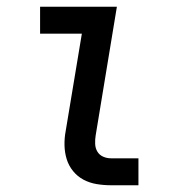

<svg xmlns="http://www.w3.org/2000/svg" viewBox="-20 -550 540 570"><path d="M310 0Q288 0 267 -3.5Q246 -7 228 -16.5Q210 -26 197 -42Q184 -58 178 -77.5Q172 -97 171.5 -118.5Q171 -140 175 -161L223 -450H99V-530H327L264 -148Q262 -136 262.5 -123Q263 -110 269 -100Q275 -90 286 -85Q297 -80 310 -80H391V0Z"/></svg>

Font: Iosevka Slab Medium Oblique
Style: Regular
Weight: 500
Italic angle: -9°
Monospace: yes
Designer: Belleve Invis
Foundry: Belleve Invis
Version: Version 11.1.1; ttfautohint (v1.8.3)